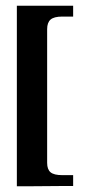

<svg xmlns="http://www.w3.org/2000/svg" viewBox="-20 -554 345 672"><path d="M145 16Q145 39 157 49Q169 59 198 59H236V97Q228 97 200 97Q172 97 137.5 97.5Q103 98 74.5 98Q46 98 39 98V-534H236V-496H198Q169 -496 157 -485.5Q145 -475 145 -452Z"/></svg>

Font: Genos Medium
Style: Regular
Weight: 500
Designer: Robert E. Leuschke
Foundry: Robert E. Leuschke
Version: Version 1.010; ttfautohint (v1.8.3)